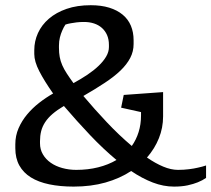

<svg xmlns="http://www.w3.org/2000/svg" viewBox="-20 -691 795 722"><path d="M593.3 -253.4Q593.3 -210.4 577.6 -171.4Q562 -132.3 532.7 -98.6Q564.5 -76.7 593.8 -64.5Q623 -52.2 649.4 -52.2Q671.4 -52.2 690.7 -54.7Q710 -57.1 724.1 -60.5Q740.7 -64 754.9 -68.8V-22Q741.7 -12.7 723.6 -5.4Q708 1 685.8 5.9Q663.6 10.7 634.3 10.7Q594.7 10.7 554.7 -4.6Q514.6 -20 473.1 -47.9Q430.7 -20 376.5 -4.6Q322.3 10.7 256.8 10.7Q206.1 10.7 165.3 2.2Q124.5 -6.3 96.2 -23.9Q67.9 -41.5 52.7 -68.8Q37.6 -96.2 37.6 -133.8V-148.4Q37.6 -180.7 49.8 -208.7Q62 -236.8 82 -260.7Q102.1 -284.7 127.4 -304.4Q152.8 -324.2 179.7 -339.4Q146.5 -386.7 127.7 -423.3Q108.9 -460 108.9 -487.8V-502.4Q108.9 -536.1 122.8 -566.7Q136.7 -597.2 163.8 -620.6Q190.9 -644 230.5 -657.7Q270 -671.4 321.3 -671.4Q360.8 -671.4 390.9 -662.1Q420.9 -652.8 441.4 -635.7Q461.9 -618.7 472.2 -594.2Q482.4 -569.8 482.4 -539.6V-525.4Q482.4 -497.6 469.7 -473.1Q457 -448.7 432.9 -425.5Q408.7 -402.3 373.5 -379.2Q338.4 -356 293.5 -330.1Q335.4 -280.3 381.8 -231.2Q428.2 -182.1 475.6 -142.1Q492.2 -165.5 501.2 -194.3Q510.3 -223.1 510.3 -256.8V-269.5L435.5 -286.1L445.3 -334L593.3 -344.7ZM266.6 -52.2Q311 -52.2 349.1 -61.8Q387.2 -71.3 418 -89.4Q368.2 -130.9 318.8 -182.9Q269.5 -234.9 220.2 -292.5Q194.8 -277.3 177.5 -262.5Q160.2 -247.6 149.7 -231.4Q139.2 -215.3 134.8 -197.8Q130.4 -180.2 130.4 -160.2V-152.3Q130.4 -128.9 141.4 -110.4Q152.3 -91.8 170.9 -78.9Q189.5 -65.9 214.4 -59.1Q239.3 -52.2 266.6 -52.2ZM389.6 -522Q389.6 -543 382.6 -559.1Q375.5 -575.2 363 -586.2Q350.6 -597.2 333.5 -602.8Q316.4 -608.4 295.9 -608.4Q280.8 -608.4 268.3 -606.9Q255.9 -605.5 246.1 -603.5Q234.9 -601.6 226.1 -598.6Q219.2 -588.4 213.9 -575.7Q209 -564.9 205.3 -550.5Q201.7 -536.1 201.7 -519.5V-511.2Q201.7 -492.2 204.6 -476.6Q207.5 -460.9 214.1 -445.8Q220.7 -430.7 231.2 -414.6Q241.7 -398.4 256.3 -378.4Q284.2 -393.6 308.6 -409.9Q333 -426.3 350.8 -443.4Q368.7 -460.4 379.2 -478.3Q389.6 -496.1 389.6 -514.2Z"/></svg>

Font: Noticia Text
Style: Regular
Weight: 400
Designer: JM Sole
Foundry: JM Sole
Version: Version 1.003